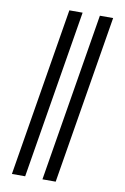

<svg xmlns="http://www.w3.org/2000/svg" viewBox="-103 -882 706 1084"><g transform="rotate(10 250.0 -340.0)"><path d="M220 143 379 -823H455L296 143ZM45 143 204 -823H280L121 143Z"/></g></svg>

Font: Iosevka Curly Slab Oblique
Style: Regular
Weight: 400
Italic angle: -9°
Monospace: yes
Designer: Belleve Invis
Foundry: Belleve Invis
Version: Version 11.1.0; ttfautohint (v1.8.3)